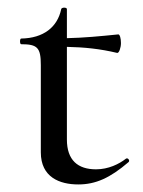

<svg xmlns="http://www.w3.org/2000/svg" viewBox="-20 -476 378 508"><path d="M313 -56C295 -42 267 -28 234 -28C186 -28 157 -52 157 -107V-352C203 -351 244 -347 290 -336C295 -335 300 -350 300 -362C300 -375 297 -385 293 -385C244 -380 202 -376 157 -375V-452C157 -457 143 -457 142 -452C132 -404 95 -375 36 -374C32 -374 32 -359 36 -359C79 -359 88 -350 88 -304V-73C88 -7 138 12 187 12C233 12 271 -5 320 -47C325 -51 318 -60 313 -56Z"/></svg>

Font: Cormorant Infant Book
Style: Regular
Weight: 500
Designer: Christian Thalmann (Catharsis Fonts)
Version: Version 1.000;PS 002.000;hotconv 1.0.88;makeotf.lib2.5.64775